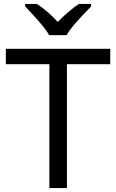

<svg xmlns="http://www.w3.org/2000/svg" viewBox="-20 -964 596 984"><path d="M323 0H233V-635H10V-714H545V-635H323ZM232 -784Q219 -807 197 -833.5Q175 -860 151 -886Q127 -912 109 -931V-944H169Q195 -927 223 -903Q251 -879 276 -852Q303 -879 331 -903Q359 -927 385 -944H447V-931Q428 -912 403.5 -886Q379 -860 356.5 -833.5Q334 -807 322 -784Z"/></svg>

Font: Noto Sans Tifinagh APT
Style: Regular
Weight: 400
Designer: JamraPatel
Foundry: JamraPatel LLC
Version: Version 2.006; ttfautohint (v1.8.4.7-5d5b)